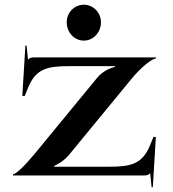

<svg xmlns="http://www.w3.org/2000/svg" viewBox="-20 -743 734 813"><path d="M262.5 -648.5C262.5 -605.7 295 -571 335 -571C375 -571 407.5 -605.7 407.5 -648.5C407.5 -689.9 375 -723 335 -723C295 -723 262.5 -689.9 262.5 -648.5ZM35 0H588C604 0 608 -2 615 -9H616L622 50H627L640 -163L630 -163.5L615 -127C582.7 -48.3 534.1 -37 441 -37H209V-40C219 -45 249.2 -59.3 272 -87L536 -408C578.9 -460.2 624 -495 640 -495V-500H126.5C110.5 -500 106.5 -498 99.5 -491H98.5L92.5 -550H87.5L74.5 -337L84.5 -336.5L99.5 -373C131.8 -451.7 180.4 -463 273.5 -463H467V-460C443.5 -454 414.7 -441.3 391 -413L127 -92C84.8 -40.7 47 -5 35 -5Z"/></svg>

Font: Prida01
Style: Black
Weight: 900
Designer: gluk
Foundry: gluk
Version: Version 00.072